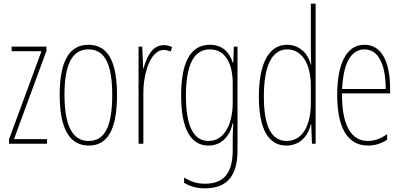

<svg xmlns="http://www.w3.org/2000/svg" viewBox="-20 -780 2183 1042"><path d="M235 0V-25H56L232 -504V-527H43V-502H205L29 -24V0Z M615 -264C615 -433 573 -537 460 -537C354 -537 304 -444 304 -266C304 -80 358 10 462 10C564 10 615 -77 615 -264ZM330 -266C330 -424 368 -512 460 -512C556 -512 589 -418 589 -265C589 -94 549 -15 461 -15C371 -15 330 -102 330 -266Z M869 -535C802 -535 774 -462 759 -409H757L752 -527H732V0H758V-277C758 -380 796 -509 869 -509C883 -509 898 -504 906 -500L914 -524C900 -532 882 -535 869 -535Z M1119 -537C1009 -537 963 -433 963 -262C963 -76 1017 10 1112 10C1183 10 1228 -43 1243 -111H1246C1243 -70 1243 -43 1243 -12V35C1243 163 1192 217 1092 217C1047 217 1015 205 979 184V212C1012 232 1049 242 1092 242C1214 242 1269 173 1269 35V-527H1249L1246 -440H1243C1228 -489 1193 -537 1119 -537ZM1119 -512C1208 -512 1243 -426 1243 -329V-221C1243 -126 1208 -15 1112 -15C1031 -15 989 -93 989 -262C989 -411 1024 -512 1119 -512Z M1534 10C1615 10 1655 -52 1667 -106H1669L1673 0H1693V-760H1667V-497C1667 -475 1668 -454 1669 -429H1667C1656 -479 1613 -537 1538 -537C1441 -537 1385 -440 1385 -256C1385 -82 1435 10 1534 10ZM1536 -15C1448 -15 1412 -104 1412 -256C1412 -424 1456 -512 1539 -512C1619 -512 1667 -432 1667 -315V-221C1667 -97 1620 -15 1536 -15Z M1958 -537C1857 -537 1810 -429 1810 -264C1810 -94 1862 10 1977 10C2018 10 2053 -3 2081 -22V-52C2046 -27 2012 -15 1977 -15C1882 -15 1835 -106 1836 -273H2097V-301C2097 -421 2063 -537 1958 -537ZM1958 -512C2041 -512 2074 -414 2073 -297H1837C1843 -442 1888 -512 1958 -512Z"/></svg>

Font: Noto Sans Oriya ExtCond Thin
Style: Regular
Weight: 100
Width: 2
Designer: Amélie Bonet and Sol Matas
Foundry: Google LLC
Version: Version 2.006